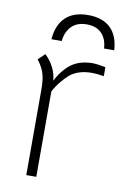

<svg xmlns="http://www.w3.org/2000/svg" viewBox="-81 -747 518 795"><g transform="rotate(10 178.0 -349.5)"><path d="M332 -498V-460Q303 -465 282 -465Q225 -465 190 -437Q175 -424 158 -403.5Q141 -383 129 -360V-1H87V-362Q87 -406 78 -431.5Q69 -457 50 -481L78 -508Q100 -487 113.5 -460.5Q127 -434 129 -405Q142 -431 160 -452Q178 -473 196 -484Q230 -505 280 -505Q294 -505 332 -498ZM356 -573H313Q311 -613 288.5 -636Q266 -659 226 -659Q185 -659 162 -635.5Q139 -612 135 -573H92Q96 -632 129.5 -665Q163 -698 225 -698Q285 -698 318.5 -666.5Q352 -635 356 -573Z"/></g></svg>

Font: Bellota Light
Style: Regular
Weight: 300
Designer: Kemie Guaida
Foundry: Kemie Guaida
Version: Version 4.001